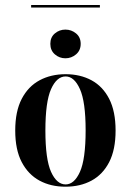

<svg xmlns="http://www.w3.org/2000/svg" viewBox="-20 -718 512 750"><path d="M235.5 -490.3Q212.1 -490.3 194.4 -505.6Q176.6 -521 176.6 -546.8Q176.6 -572.6 194.4 -587.5Q212.1 -602.4 235.5 -602.4Q258.9 -602.4 277 -587.5Q295.2 -572.6 295.2 -546.8Q295.2 -521 277 -505.6Q258.9 -490.3 235.5 -490.3ZM235.5 11.3Q178.2 11.3 134.3 -12.5Q90.3 -36.3 64.9 -84.7Q39.5 -133.1 39.5 -208.1Q39.5 -283.1 64.9 -331.9Q90.3 -380.6 134.7 -404.4Q179 -428.2 236.3 -428.2Q293.5 -428.2 337.5 -404.4Q381.5 -380.6 406.5 -331.9Q431.5 -283.1 431.5 -208.1Q431.5 -133.1 406.5 -84.7Q381.5 -36.3 337.5 -12.5Q293.5 11.3 235.5 11.3ZM236.3 2.4Q270.2 2.4 292.3 -46.8Q314.5 -96 314.5 -208.9Q314.5 -320.2 292.3 -369.8Q270.2 -419.4 236.3 -419.4Q201.6 -419.4 179.4 -369.8Q157.3 -320.2 157.3 -208.1Q157.3 -96 179.4 -46.8Q201.6 2.4 236.3 2.4ZM101.6 -688.7V-698.4H370.2V-688.7Z"/></svg>

Font: Playfair 144pt SemiCondensed
Style: Bold
Weight: 700
Width: 4
Designer: Claus Eggers Sørensen
Foundry: Claus Eggers Sørensen
Version: Version 2.203